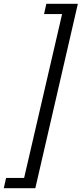

<svg xmlns="http://www.w3.org/2000/svg" viewBox="-49 -770 430 1011"><path d="M-17 167H78L278 -696H183L195 -750H361L137 221H-29Z"/></svg>

Font: Coval
Style: ExtraLight Italic
Weight: 200
Foundry: Context Ltd
Version: Version 001.000